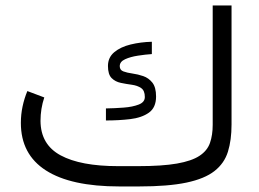

<svg xmlns="http://www.w3.org/2000/svg" viewBox="-20 -672 934 692"><path d="M477.5 -73.2Q564.5 -73.2 617.7 -82.5Q670.9 -91.8 699 -110.4Q727.1 -128.9 736.8 -157Q746.6 -185.1 746.6 -222.2V-652.3H814.5V-223.1Q814.5 -167 801.5 -125.2Q788.6 -83.5 753.2 -55.7Q717.8 -27.8 652.1 -13.9Q586.4 0 481 0H410.2Q235.4 0 145.3 -57.9Q55.2 -115.7 55.2 -229Q55.2 -259.3 61.3 -288.1Q67.4 -316.9 78.6 -343.8L139.6 -320.8Q126 -280.3 126 -236.3Q126.5 -150.9 198.5 -112.1Q270.5 -73.2 405.3 -73.2ZM361.8 -281.2Q393.6 -281.7 425.8 -284.2Q458 -286.6 480 -295.2Q502 -303.7 502 -322.3Q502 -345.7 488.5 -354.7Q475.1 -363.8 455.3 -366.5Q435.5 -369.1 415.5 -373.3Q395.5 -377.4 382.3 -390.6Q369.1 -403.8 369.1 -434.1Q369.1 -464.8 391.8 -483.9Q414.6 -502.9 450.9 -511.7Q487.3 -520.5 527.3 -521.5V-477.1Q504.4 -475.6 477.3 -471.4Q450.2 -467.3 430.9 -458.5Q411.6 -449.7 411.6 -433.6Q411.6 -419.4 424.8 -414.6Q438 -409.7 457.5 -407Q477.1 -404.3 496.3 -397.7Q515.6 -391.1 529.1 -374.3Q542.5 -357.4 542.5 -324.2Q542.5 -284.2 516.6 -265.9Q490.7 -247.6 449.5 -242.7Q408.2 -237.8 361.8 -237.8Z"/></svg>

Font: Vazir Light FD-WOL-UI
Style: Light-FD-WOL-UI
Weight: 300
Designer: Saber Rastikerdar
Foundry: Saber Rastikerdar
Version: Version 30.0.0